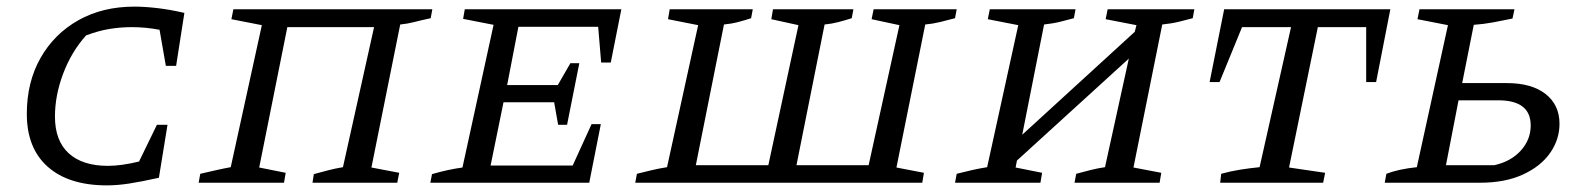

<svg xmlns="http://www.w3.org/2000/svg" viewBox="-20 -552 4782 580"><path d="M303 8Q188 8 124.5 -48Q61 -104 61 -208Q61 -304 102.5 -377Q144 -450 217 -491Q290 -532 386 -532Q417 -532 455.5 -527.5Q494 -523 537 -513L512 -353H481L462 -462Q421 -470 378 -470Q344 -470 310.5 -464.5Q277 -459 240 -445Q196 -396 171 -330Q146 -264 146 -200Q146 -127 187.5 -89Q229 -51 306 -51Q346 -51 400 -64L454 -175H486L460 -15Q406 -3 370 2.5Q334 8 303 8Z M848 -470 763 -46 843 -30 838 0H580L585 -27Q611 -33 633 -38Q655 -43 677 -47L771 -476L679 -494L685 -524H1286L1281 -497Q1249 -490 1229.5 -485Q1210 -480 1189 -478L1102 -46L1186 -30L1180 0H924L928 -26Q950 -32 971 -37.5Q992 -43 1016 -47L1110 -470Z M1280 0 1285 -26Q1309 -33 1332 -38Q1355 -43 1377 -46L1471 -477L1379 -495L1384 -524H1857L1825 -363H1796L1787 -471H1546L1512 -295H1665L1703 -361H1730L1693 -175H1666L1654 -243H1501L1462 -52H1710L1767 -177H1795L1760 0Z M2865 -497Q2842 -491 2820 -485.5Q2798 -480 2775 -478L2688 -46L2771 -30L2766 0H1899L1904 -27Q1928 -33 1949 -38Q1970 -43 1995 -47L2089 -476L1998 -494L2003 -524H2254L2249 -497Q2231 -491 2210 -485.5Q2189 -480 2167 -478L2082 -53H2301L2392 -476L2310 -494L2315 -524H2558L2553 -497Q2531 -490 2511.5 -485Q2492 -480 2471 -478L2386 -53H2604L2697 -476L2613 -494L2619 -524H2870Z M2865 0 2870 -27Q2897 -34 2917.5 -38.5Q2938 -43 2962 -47L3056 -476L2964 -494L2970 -524H3229L3224 -497Q3205 -492 3183.5 -486.5Q3162 -481 3134 -478L3068 -145L3408 -456L3413 -476L3320 -494L3326 -524H3588L3583 -497Q3564 -492 3542 -486.5Q3520 -481 3491 -478L3404 -46L3488 -30L3483 0H3226L3231 -27Q3253 -33 3275 -38.5Q3297 -44 3318 -47L3390 -375L3052 -67L3048 -46L3128 -30L3123 0Z M4180 -524 4137 -304H4107V-470H3961L3874 -46L3983 -30L3977 0H3666L3669 -27Q3698 -35 3726.5 -39.5Q3755 -44 3785 -47L3880 -470H3732L3664 -304H3634L3678 -524Z M4163 0 4168 -27Q4204 -41 4260 -47L4354 -476L4262 -494L4268 -524H4555L4549 -496Q4521 -490 4491 -484.5Q4461 -479 4432 -477L4397 -301H4532Q4607 -301 4649 -268Q4691 -235 4691 -178Q4691 -131 4663 -90.5Q4635 -50 4581 -25Q4527 0 4451 0ZM4348 -53H4494Q4544 -64 4574 -97Q4604 -130 4604 -173Q4604 -249 4506 -249H4386Z"/></svg>

Font: Piazzolla SC
Style: Italic
Weight: 400
Italic angle: -11.3°
Designer: Juan Pablo del Peral
Foundry: Huerta Tipografica
Version: Version 1.330